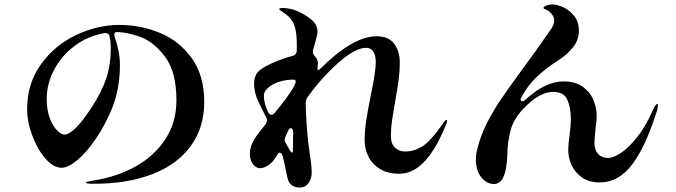

<svg xmlns="http://www.w3.org/2000/svg" viewBox="-20 -815 3040 863"><path d="M898 -357Q898 -241 837 -158Q776 -75 664 -32Q552 11 402 11Q366 11 366 6Q366 2 383 -0.5Q400 -3 403 -4Q508 -21 591.5 -68Q675 -115 724 -190.5Q773 -266 773 -364Q773 -493 721 -561Q669 -629 608.5 -650Q548 -671 504 -671Q494 -671 494 -659Q494 -652 496 -647Q506 -621 512.5 -588Q519 -555 519 -523Q519 -414 482 -324Q452 -252 411 -191.5Q370 -131 328.5 -96Q287 -61 257 -61Q220 -61 184 -102.5Q148 -144 125 -206Q102 -268 102 -325Q102 -440 164 -526Q226 -612 322 -657.5Q418 -703 517 -703Q611 -703 698 -667.5Q785 -632 841.5 -554Q898 -476 898 -357ZM473 -650Q469 -669 449 -666Q374 -653 315 -608.5Q256 -564 223 -501Q190 -438 190 -371Q190 -320 204 -283.5Q218 -247 237 -228.5Q256 -210 269 -210Q311 -210 387 -325Q435 -397 456.5 -459.5Q478 -522 478 -599Q478 -628 473 -650Z M1990 -271Q1990 -268 1985.5 -256.5Q1981 -245 1978 -239Q1892 -34 1775 -34Q1722 -34 1687 -56Q1652 -78 1635.5 -112Q1619 -146 1619 -184Q1619 -226 1625.5 -269.5Q1632 -313 1647 -389Q1669 -492 1669 -536Q1669 -564 1658.5 -582Q1648 -600 1625 -600Q1577 -600 1501.5 -533.5Q1426 -467 1362 -378Q1354 -366 1354 -352Q1356 -258 1366 -172L1374 -112Q1375 -106 1378 -83.5Q1381 -61 1381 -40Q1381 -11 1366.5 8.5Q1352 28 1329 28Q1305 28 1292.5 18Q1280 8 1276 -3Q1272 -14 1267 -39Q1261 -72 1251 -112Q1246 -129 1237 -129Q1232 -129 1228 -122Q1220 -108 1211 -96Q1200 -81 1182 -70Q1164 -59 1149 -59Q1131 -59 1117 -77Q1103 -95 1103 -123Q1103 -165 1138 -211Q1151 -228 1174 -257Q1180 -266 1180 -273Q1180 -280 1177 -287Q1149 -339 1135.5 -372Q1122 -405 1122 -438Q1122 -481 1151 -502Q1172 -518 1213 -535.5Q1254 -553 1296 -564Q1314 -570 1314 -588V-618Q1314 -660 1306.5 -690Q1299 -720 1276 -742Q1263 -753 1249 -762Q1235 -771 1235 -774Q1235 -779 1252 -779Q1272 -779 1302 -771Q1342 -756 1374.5 -731Q1407 -706 1407 -674Q1407 -663 1401 -639.5Q1395 -616 1387 -589Q1386 -586 1386 -582Q1386 -573 1396 -561Q1409 -548 1409 -528Q1409 -522 1408 -519Q1407 -514 1407 -507Q1407 -500 1410 -500Q1414 -500 1423 -509Q1486 -573 1551.5 -612.5Q1617 -652 1673 -652Q1727 -652 1752 -618Q1777 -584 1777 -533Q1777 -496 1772 -457.5Q1767 -419 1757 -364Q1747 -307 1742 -273Q1737 -239 1737 -204Q1737 -167 1756.5 -150.5Q1776 -134 1800 -134Q1840 -134 1876.5 -156Q1913 -178 1961 -246Q1965 -252 1973.5 -264Q1982 -276 1986 -276Q1990 -276 1990 -271ZM1185 -311Q1191 -299 1200 -299Q1208 -299 1215 -308Q1270 -374 1296 -417Q1309 -440 1309 -448Q1309 -453 1306.5 -455Q1304 -457 1298 -457Q1264 -457 1233.5 -447Q1203 -437 1184.5 -420Q1166 -403 1166 -385Q1166 -352 1185 -311ZM1297 -162V-192L1298 -216V-218Q1298 -227 1295 -233Q1292 -239 1287 -239Q1282 -239 1277 -231Q1273 -224 1263 -201Q1259 -191 1259 -187Q1259 -184 1263 -174Q1266 -170 1270 -162Q1276 -150 1282.5 -139.5Q1289 -129 1293 -129Q1296 -129 1296.5 -138.5Q1297 -148 1297 -162Z M2937 -340Q2937 -328 2932 -315Q2882 -155 2821 -75Q2760 5 2676 5Q2627 5 2595 -18Q2563 -41 2548.5 -74.5Q2534 -108 2534 -142Q2534 -161 2540 -207Q2546 -255 2546 -277Q2546 -330 2530.5 -366Q2515 -402 2466 -402Q2405 -402 2334 -328Q2289 -281 2275.5 -231Q2262 -181 2260 -119Q2260 -105 2258 -85Q2253 -35 2238.5 -11.5Q2224 12 2200 12Q2167 12 2143 -18.5Q2119 -49 2119 -98Q2119 -120 2125 -144Q2139 -203 2167.5 -259.5Q2196 -316 2230 -366Q2264 -416 2328 -504Q2389 -585 2439 -659Q2442 -664 2451.5 -676.5Q2461 -689 2466 -700.5Q2471 -712 2471 -723Q2471 -735 2464 -746Q2452 -764 2437.5 -770Q2423 -776 2423 -779Q2423 -785 2435.5 -790Q2448 -795 2464 -795Q2481 -795 2509 -783.5Q2537 -772 2559.5 -745Q2582 -718 2582 -676Q2582 -636 2555.5 -602.5Q2529 -569 2491 -545Q2429 -505 2391 -468Q2353 -431 2327 -384L2324 -379Q2320 -371 2320 -368Q2320 -360 2328 -360Q2335 -360 2342 -367Q2431 -449 2512 -449Q2568 -449 2601.5 -423.5Q2635 -398 2648.5 -362.5Q2662 -327 2662 -295Q2662 -271 2657 -239Q2652 -192 2652 -173Q2652 -141 2668.5 -123Q2685 -105 2714 -105Q2736 -105 2770 -127Q2804 -149 2843 -197.5Q2882 -246 2915 -321Q2927 -348 2934 -348Q2937 -348 2937 -340Z"/></svg>

Font: Shippori Mincho B1 ExtraBold
Style: Regular
Weight: 800
Designer: FONTDASU
Foundry: FONTDASU / Google Inc. / but / Adobe
Version: Version 3.110; ttfautohint (v1.8.3)